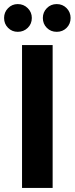

<svg xmlns="http://www.w3.org/2000/svg" viewBox="-41 -921 366 941"><path d="M67 0V-700H217V0ZM46 -765Q18 -765 -1.5 -784.5Q-21 -804 -21 -833Q-21 -861 -1.5 -881Q18 -901 46 -901Q75 -901 95 -881Q115 -861 115 -833Q115 -804 95 -784.5Q75 -765 46 -765ZM237 -765Q208 -765 188.5 -784.5Q169 -804 169 -833Q169 -861 188.5 -881Q208 -901 237 -901Q266 -901 285.5 -881Q305 -861 305 -833Q305 -804 285.5 -784.5Q266 -765 237 -765Z"/></svg>

Font: DM Sans Black
Style: Regular
Weight: 900
Designer: Colophon Foundry, Jonny Pinhorn
Foundry: Colophon Foundry
Version: Version 4.004; ttfautohint (v1.8.4.7-5d5b)